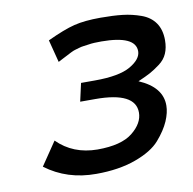

<svg xmlns="http://www.w3.org/2000/svg" viewBox="-62 -548 621 618"><g transform="rotate(-10 248.5 -238.5)"><path d="M39.1 -44.9 90.8 -121.1Q142.6 -69.3 222.2 -68.8Q300.3 -68.8 337.2 -98.4Q374 -127.9 374 -163.1Q374 -230 243.2 -230H193.8L207 -289.1H252Q332 -289.1 368.9 -310.5Q405.8 -332 405.8 -357.9Q405.8 -408.7 294.9 -409.2Q281.7 -409.2 271.5 -408.7Q261.2 -408.2 251.2 -406.5Q241.2 -404.8 235.1 -404.3Q229 -403.8 219.5 -400.9Q210 -397.9 206.1 -397Q202.1 -396 192.1 -391.1Q182.1 -386.2 179.4 -384.5Q176.8 -382.8 163.8 -376.5Q150.9 -370.1 147.9 -368.2L128.9 -441.9Q184.1 -467.8 218.5 -476.3Q252.9 -484.9 305.2 -484.9Q347.2 -484.9 377.2 -481.4Q407.2 -478 436.5 -467.5Q465.8 -457 481.4 -434.6Q497.1 -412.1 497.1 -377.9Q497.1 -353 489 -334.5Q481 -315.9 462.9 -302.5Q444.8 -289.1 430.9 -281.5Q417 -273.9 390.1 -262.2Q465.3 -230 464.8 -169.9Q464.8 -147 452.9 -119.4Q440.9 -91.8 415 -62Q389.2 -32.2 334 -12.2Q278.8 7.8 205.1 7.8Q109.9 8.3 39.1 -44.9Z"/></g></svg>

Font: CMU Bright
Style: SemiBoldOblique
Weight: 600
Italic angle: -12°
Version: Version 0.7.0